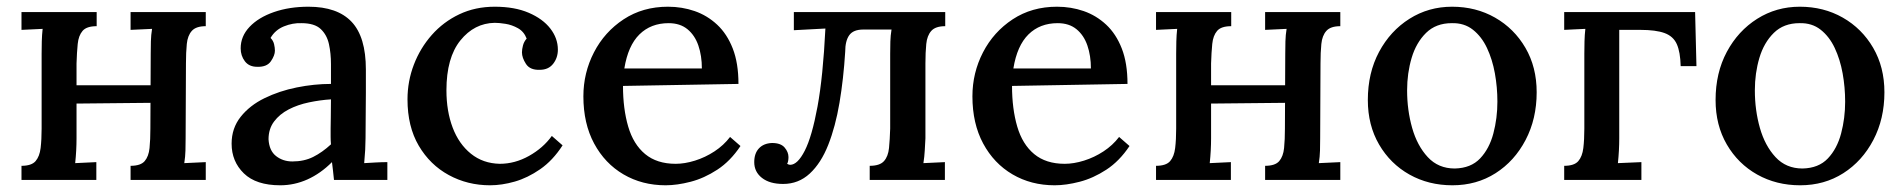

<svg xmlns="http://www.w3.org/2000/svg" viewBox="-20 -536 5672 572"><path d="M268 -458Q238 -458 226 -444Q214 -430 211.5 -405Q209 -380 208 -347V-124Q208 -106 207 -87.5Q206 -69 204 -50L267 -53V0H44V-42Q74 -42 86 -56Q98 -70 101 -95Q104 -120 104 -153V-376Q104 -394 104.5 -413Q105 -432 107 -450L44 -447V-500H268ZM593 -458Q564 -458 551.5 -444Q539 -430 536.5 -405Q534 -380 534 -347L533 -124Q533 -106 532.5 -87.5Q532 -69 529 -50L593 -53V0H369V-42Q399 -42 411 -56Q423 -70 425.5 -95Q428 -120 428 -153L429 -376Q429 -394 429.5 -413Q430 -432 433 -450L369 -447V-500H593ZM163 -282H462V-230L163 -227Z M975 0Q973 -16 972 -28Q971 -40 969 -53Q935 -19 896 -1.5Q857 16 815 16Q743 16 706.5 -19.5Q670 -55 670 -108Q670 -154 697 -188Q724 -222 768 -243.5Q812 -265 864 -275.5Q916 -286 966 -286V-345Q966 -377 960 -404.5Q954 -432 935.5 -449.5Q917 -467 878 -467Q852 -468 826 -457.5Q800 -447 786 -423Q794 -415 796.5 -404.5Q799 -394 799 -385Q799 -371 787 -353.5Q775 -336 746 -337Q722 -337 709.5 -353.5Q697 -370 697 -392Q697 -428 723.5 -456Q750 -484 796 -500Q842 -516 899 -516Q985 -516 1027.5 -471Q1070 -426 1070 -329Q1070 -293 1070 -260Q1070 -227 1069.5 -194Q1069 -161 1069 -124Q1069 -109 1068 -90Q1067 -71 1065 -50Q1082 -51 1100 -52Q1118 -53 1134 -53V0ZM966 -240Q934 -238 900.5 -231Q867 -224 840 -210Q813 -196 796.5 -174Q780 -152 780 -121Q782 -87 802.5 -71Q823 -55 851 -55Q886 -55 913 -68.5Q940 -82 966 -106Q965 -117 965 -128.5Q965 -140 965 -153Q965 -162 965.5 -186.5Q966 -211 966 -240Z M1440 16Q1373 16 1317 -14.5Q1261 -45 1227.5 -102Q1194 -159 1194 -240Q1194 -294 1213 -343.5Q1232 -393 1266.5 -432Q1301 -471 1348.5 -493.5Q1396 -516 1454 -516Q1513 -516 1555 -498Q1597 -480 1619.5 -451Q1642 -422 1642 -388Q1642 -364 1628 -346Q1614 -328 1588 -328Q1559 -327 1547 -345.5Q1535 -364 1535 -380Q1535 -389 1538 -400.5Q1541 -412 1549 -421Q1541 -442 1523 -452Q1505 -462 1486 -465Q1467 -468 1454 -468Q1393 -467 1351.5 -415.5Q1310 -364 1310 -267Q1310 -205 1328.5 -156Q1347 -107 1383 -78Q1419 -49 1469 -48Q1514 -48 1556 -71.5Q1598 -95 1624 -131L1656 -103Q1627 -58 1589.5 -32Q1552 -6 1513.5 5Q1475 16 1440 16Z M1963 16Q1893 16 1837.5 -16.5Q1782 -49 1750 -108.5Q1718 -168 1718 -249Q1718 -319 1749.5 -380Q1781 -441 1838 -478.5Q1895 -516 1970 -516Q2012 -516 2049.5 -503Q2087 -490 2116.5 -462.5Q2146 -435 2163 -391.5Q2180 -348 2180 -286L1836 -280Q1836 -212 1851.5 -159Q1867 -106 1902 -77Q1937 -48 1993 -48Q2020 -48 2050.5 -57.5Q2081 -67 2108.5 -85Q2136 -103 2155 -128L2186 -101Q2156 -56 2117 -30.5Q2078 -5 2037.5 5.5Q1997 16 1963 16ZM1840 -332H2071Q2071 -370 2060.5 -400.5Q2050 -431 2028 -449Q2006 -467 1972 -467Q1919 -467 1885 -433.5Q1851 -400 1840 -332Z M2313 12Q2273 12 2250 -6Q2227 -24 2227 -53Q2227 -79 2241 -94Q2255 -109 2280 -110Q2306 -110 2317.5 -96.5Q2329 -83 2329 -68Q2329 -62 2328 -56.5Q2327 -51 2325 -48Q2330 -45 2334 -45Q2356 -45 2377.5 -87Q2399 -129 2415.5 -218.5Q2432 -308 2439 -451L2345 -446V-500H2796V-458Q2767 -458 2754.5 -444Q2742 -430 2739.5 -405Q2737 -380 2737 -347V-124Q2736 -106 2735 -87.5Q2734 -69 2731 -50L2795 -53V0H2571V-42Q2601 -42 2613.5 -56Q2626 -70 2628.5 -95Q2631 -120 2632 -153V-376Q2632 -394 2632.5 -412Q2633 -430 2636 -448H2552Q2522 -448 2510 -431Q2498 -414 2498 -382Q2493 -301 2481 -230Q2469 -159 2447.5 -104.5Q2426 -50 2392.5 -19Q2359 12 2313 12Z M3122 16Q3052 16 2996.5 -16.5Q2941 -49 2909 -108.5Q2877 -168 2877 -249Q2877 -319 2908.5 -380Q2940 -441 2997 -478.5Q3054 -516 3129 -516Q3171 -516 3208.5 -503Q3246 -490 3275.5 -462.5Q3305 -435 3322 -391.5Q3339 -348 3339 -286L2995 -280Q2995 -212 3010.5 -159Q3026 -106 3061 -77Q3096 -48 3152 -48Q3179 -48 3209.5 -57.5Q3240 -67 3267.5 -85Q3295 -103 3314 -128L3345 -101Q3315 -56 3276 -30.5Q3237 -5 3196.5 5.5Q3156 16 3122 16ZM2999 -332H3230Q3230 -370 3219.5 -400.5Q3209 -431 3187 -449Q3165 -467 3131 -467Q3078 -467 3044 -433.5Q3010 -400 2999 -332Z M3648 -458Q3618 -458 3606 -444Q3594 -430 3591.5 -405Q3589 -380 3588 -347V-124Q3588 -106 3587 -87.5Q3586 -69 3584 -50L3647 -53V0H3424V-42Q3454 -42 3466 -56Q3478 -70 3481 -95Q3484 -120 3484 -153V-376Q3484 -394 3484.5 -413Q3485 -432 3487 -450L3424 -447V-500H3648ZM3973 -458Q3944 -458 3931.5 -444Q3919 -430 3916.5 -405Q3914 -380 3914 -347L3913 -124Q3913 -106 3912.5 -87.5Q3912 -69 3909 -50L3973 -53V0H3749V-42Q3779 -42 3791 -56Q3803 -70 3805.5 -95Q3808 -120 3808 -153L3809 -376Q3809 -394 3809.5 -413Q3810 -432 3813 -450L3749 -447V-500H3973ZM3543 -282H3842V-230L3543 -227Z M4307 16Q4236 16 4179 -16Q4122 -48 4088.5 -105.5Q4055 -163 4055 -238Q4055 -319 4088.5 -381.5Q4122 -444 4179 -480Q4236 -516 4306 -516Q4377 -516 4434 -483.5Q4491 -451 4524.5 -393.5Q4558 -336 4558 -261Q4558 -182 4525 -119Q4492 -56 4435.5 -20Q4379 16 4307 16ZM4314 -34Q4362 -35 4389.5 -64Q4417 -93 4429 -138.5Q4441 -184 4441 -233Q4441 -276 4433.5 -317.5Q4426 -359 4410 -393Q4394 -427 4368 -447.5Q4342 -468 4305 -467Q4258 -467 4228.5 -438Q4199 -409 4185.5 -363.5Q4172 -318 4172 -267Q4172 -208 4187 -155Q4202 -102 4233.5 -68Q4265 -34 4314 -34Z M4640 0V-42Q4670 -42 4682 -56Q4694 -70 4697 -95Q4700 -120 4700 -153V-376Q4700 -394 4700.5 -413Q4701 -432 4703 -450Q4687 -449 4670.5 -448.5Q4654 -448 4640 -447V-500H5030L5034 -339H4987Q4986 -381 4975.5 -404.5Q4965 -428 4939 -437.5Q4913 -447 4867 -447H4804V-124Q4804 -106 4803 -87.5Q4802 -69 4800 -50L4870 -53V0Z M5343 16Q5272 16 5215 -16Q5158 -48 5124.5 -105.5Q5091 -163 5091 -238Q5091 -319 5124.5 -381.5Q5158 -444 5215 -480Q5272 -516 5342 -516Q5413 -516 5470 -483.5Q5527 -451 5560.5 -393.5Q5594 -336 5594 -261Q5594 -182 5561 -119Q5528 -56 5471.5 -20Q5415 16 5343 16ZM5350 -34Q5398 -35 5425.5 -64Q5453 -93 5465 -138.5Q5477 -184 5477 -233Q5477 -276 5469.5 -317.5Q5462 -359 5446 -393Q5430 -427 5404 -447.5Q5378 -468 5341 -467Q5294 -467 5264.5 -438Q5235 -409 5221.5 -363.5Q5208 -318 5208 -267Q5208 -208 5223 -155Q5238 -102 5269.5 -68Q5301 -34 5350 -34Z"/></svg>

Font: Lora Medium
Style: Regular
Weight: 500
Designer: Olga Karpushina, Alexei Vanyashin (Cyrillic)
Foundry: Cyreal
Version: Version 3.004